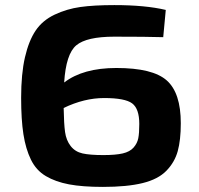

<svg xmlns="http://www.w3.org/2000/svg" viewBox="-20 -722 781 754"><path d="M437 -455Q580 -455 635 -406Q690 -357 690 -238Q690 -172 678 -128.5Q666 -85 633.5 -51.5Q601 -18 540 -3Q479 12 384 12Q304 12 251 2Q198 -8 160 -30.5Q122 -53 101.5 -95Q81 -137 72 -194.5Q63 -252 63 -338Q63 -432 78 -497Q93 -562 120 -602Q147 -642 194.5 -664.5Q242 -687 295.5 -694.5Q349 -702 429 -702Q551 -702 631 -683L621 -576Q556 -578 429 -578Q320 -578 279.5 -544Q239 -510 232 -398Q306 -455 437 -455ZM386 -113Q434 -113 462 -119.5Q490 -126 504.5 -142.5Q519 -159 523 -179Q527 -199 527 -235Q527 -295 499 -316Q471 -337 389 -337Q311 -337 230 -298Q231 -236 235.5 -203.5Q240 -171 257.5 -148.5Q275 -126 304 -119.5Q333 -113 386 -113Z"/></svg>

Font: Exo 2 Expanded
Style: Bold
Weight: 700
Width: 7
Designer: Natanael Gama
Version: Version 1.001;PS 001.001;hotconv 1.0.70;makeotf.lib2.5.58329